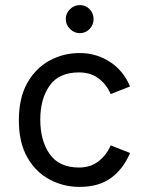

<svg xmlns="http://www.w3.org/2000/svg" viewBox="-20 -720 576 753"><path d="M490 -381 414 -351Q398 -389 366.5 -412.5Q335 -436 290 -436Q211 -436 174.5 -384Q138 -332 138 -251Q138 -168 175 -115.5Q212 -63 290 -63Q335 -63 366.5 -87.5Q398 -112 414 -150L490 -120Q464 -58 416 -22.5Q368 13 292 13Q229 13 174.5 -16Q120 -45 87 -103Q54 -161 54 -248Q54 -336 87 -394.5Q120 -453 174.5 -482.5Q229 -512 292 -512Q358 -512 411 -477.5Q464 -443 490 -381ZM293 -590Q271 -590 254.5 -606.5Q238 -623 238 -645Q238 -668 254.5 -684Q271 -700 293 -700Q316 -700 331.5 -684Q347 -668 347 -645Q347 -623 331.5 -606.5Q316 -590 293 -590Z"/></svg>

Font: Inclusive Sans
Style: Regular
Weight: 400
Designer: Olivia King
Foundry: Olivia King
Version: Version 2.004